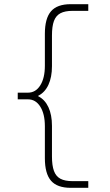

<svg xmlns="http://www.w3.org/2000/svg" viewBox="-20 -790 529 920"><path d="M319 110Q254 110 224.5 76Q195 42 195 -32V-185Q195 -244 173 -279Q151 -314 114 -314H65V-346H114Q151 -346 173 -381Q195 -416 195 -475V-628Q195 -702 224.5 -736Q254 -770 319 -770H403V-738H328Q291 -738 269.5 -726.5Q248 -715 238.5 -689.5Q229 -664 229 -620V-473Q229 -420 212 -383.5Q195 -347 163 -331V-329Q195 -313 212 -276.5Q229 -240 229 -187V-40Q229 3 238.5 29Q248 55 269.5 66.5Q291 78 328 78H403V110Z"/></svg>

Font: M PLUS 1 Thin ExtraLight
Style: Regular
Weight: 250
Version: Version 1.001